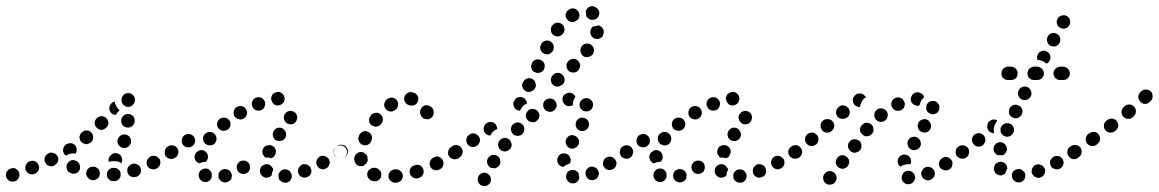

<svg xmlns="http://www.w3.org/2000/svg" viewBox="-42 -586 3880 643"><path d="M21 9Q25 1 22 -8Q21 -12 18 -15Q15 -19 11 -21Q7 -23 2 -23Q-2 -23 -6 -22L-7 -21Q-16 -18 -20 -10Q-24 -1 -21 7Q-18 16 -10 20Q-1 24 7 21H9Q17 18 21 9ZM357 13Q363 6 362 -3Q362 -8 360 -12Q358 -16 354 -19Q351 -22 347 -23Q342 -24 338 -24H337Q327 -23 321 -16Q315 -9 316 0Q316 5 318 9Q320 13 324 16Q327 19 332 20Q336 21 340 21H341Q351 20 357 13ZM283 13Q291 8 292 -1Q293 -6 292 -10Q291 -14 289 -18Q286 -22 282 -24Q279 -27 274 -27L273 -28Q269 -28 264 -27Q260 -27 256 -24Q253 -21 250 -18Q248 -14 247 -9Q245 0 251 7Q256 15 265 17H266Q275 19 283 13ZM422 2Q426 -1 428 -5Q430 -9 430 -13Q431 -18 429 -22Q427 -31 418 -35Q410 -40 401 -37H400Q396 -35 392 -32Q389 -30 387 -26Q385 -22 384 -17Q384 -13 385 -8Q388 1 396 5Q405 9 413 6H415Q419 5 422 2ZM82 -9Q85 -12 87 -16Q89 -20 89 -25Q89 -29 87 -33Q84 -42 75 -46Q67 -49 58 -46H57Q48 -42 45 -34Q41 -25 44 -16Q48 -8 56 -4Q65 0 74 -4H75Q79 -6 82 -9ZM202 -4Q207 -4 211 -5Q215 -7 219 -9Q222 -12 224 -16Q228 -25 225 -33Q223 -42 214 -47H213Q209 -49 205 -50Q200 -50 196 -49Q192 -47 188 -44Q185 -41 183 -37Q179 -29 182 -20Q184 -11 193 -7H194Q198 -5 202 -4ZM489 -27Q492 -30 494 -34Q495 -39 495 -43Q495 -48 493 -52Q488 -60 480 -63Q471 -66 462 -62L461 -61Q457 -59 455 -56Q452 -53 450 -48Q449 -44 449 -40Q449 -35 451 -31Q455 -23 464 -20Q473 -17 481 -21H482Q486 -23 489 -27ZM152 -45Q155 -53 151 -62Q149 -66 146 -69Q143 -72 138 -73Q134 -75 130 -75Q125 -75 121 -73L120 -72Q116 -71 113 -67Q110 -64 108 -60Q107 -56 107 -51Q107 -47 109 -43Q111 -39 114 -35Q117 -32 122 -31Q126 -29 130 -29Q135 -30 139 -31L140 -32Q148 -36 152 -45ZM322 -55Q323 -59 326 -63L327 -64Q332 -71 341 -73Q350 -74 358 -69Q362 -66 364 -63Q366 -59 367 -54Q368 -50 367 -47Q366 -43 364 -39Q359 -43 353 -45Q345 -47 336 -46H335Q328 -46 322 -44Q322 -44 322 -45Q322 -46 322 -46Q321 -51 322 -55ZM555 -73Q556 -82 551 -90Q549 -93 545 -96Q541 -98 537 -99Q532 -100 528 -99Q524 -98 520 -95H519Q511 -89 510 -80Q508 -71 513 -63Q516 -60 519 -57Q523 -55 528 -54Q532 -53 536 -54Q541 -55 544 -58H545Q553 -64 555 -73ZM169 -80Q169 -85 170 -89Q171 -93 174 -97Q176 -101 180 -103H181Q189 -108 198 -106Q207 -104 212 -96Q214 -92 215 -87Q215 -83 214 -79Q214 -77 213 -75Q212 -73 211 -71Q209 -72 207 -72Q198 -73 189 -70Q184 -68 179 -65Q177 -66 175 -68Q173 -70 172 -72Q170 -76 169 -80ZM354 -102Q359 -94 368 -91Q372 -90 376 -90Q381 -91 385 -93Q389 -95 391 -98Q394 -102 396 -106V-107Q399 -116 394 -124Q390 -132 381 -135Q376 -136 372 -136Q368 -135 364 -133Q360 -131 357 -128Q354 -124 353 -120L352 -119Q350 -110 354 -102ZM270 -125Q271 -135 264 -142Q258 -149 249 -149Q240 -150 233 -143H232Q228 -140 227 -136Q225 -132 224 -127Q224 -123 226 -118Q227 -114 230 -111Q233 -108 237 -106Q241 -104 246 -103Q250 -103 254 -105Q258 -106 262 -109L263 -110Q270 -116 270 -125ZM321 -174Q321 -184 314 -190Q311 -194 307 -195Q303 -197 299 -197Q294 -197 290 -195Q286 -194 283 -191L282 -190Q275 -183 275 -174Q275 -165 282 -158Q285 -155 289 -153Q293 -151 297 -151Q302 -151 306 -153Q310 -155 313 -158L314 -159Q321 -165 321 -174ZM365 -174Q366 -170 369 -166Q372 -163 376 -161Q380 -159 385 -159Q394 -158 401 -164Q408 -170 409 -179V-180Q409 -185 408 -189Q407 -193 404 -197Q401 -200 397 -202Q393 -204 389 -204Q379 -205 372 -199Q365 -193 364 -184V-183Q364 -178 365 -174ZM324 -223Q324 -232 331 -239V-240Q334 -242 336 -244Q339 -245 342 -246Q343 -238 347 -231Q351 -223 358 -217Q358 -217 358 -217Q358 -217 358 -216Q351 -210 346 -202Q346 -201 346 -201Q342 -201 338 -203Q334 -204 331 -207Q324 -214 324 -223ZM367 -241Q369 -237 372 -234Q376 -231 380 -229Q384 -228 389 -228Q398 -229 404 -236Q410 -243 410 -252V-253Q409 -263 402 -269Q395 -275 386 -274Q376 -274 370 -266Q364 -259 365 -250V-249Q365 -245 367 -241Z M931 17Q925 25 916 26Q911 26 907 25Q903 24 899 21Q896 19 893 15Q891 11 891 6Q889 -3 895 -10Q901 -18 910 -19Q915 -19 919 -18Q923 -17 927 -14Q929 -12 931 -9Q933 -7 934 -4Q935 -2 935 -1Q935 0 935 0Q935 0 935 1Q936 10 931 17ZM718 24Q722 23 726 20Q729 18 732 14Q734 10 734 5Q735 1 734 -3Q734 -4 734 -4Q733 -4 733 -5Q732 -7 731 -9Q727 -16 720 -18Q713 -21 706 -19Q697 -17 692 -9Q688 -1 690 8Q691 13 694 16Q697 20 701 22Q705 24 709 25Q714 25 718 24ZM652 23Q643 25 635 21Q627 16 624 7Q622 -2 626 -10Q631 -18 640 -21Q649 -23 657 -19Q661 -16 663 -13Q666 -9 667 -5Q667 -5 667 -5Q668 -5 668 -5Q667 -4 667 -3Q667 3 667 8Q667 9 666 10Q666 11 665 12Q661 20 652 23ZM847 9Q838 7 832 -1Q830 -4 829 -9Q828 -13 829 -18Q829 -22 832 -26Q834 -30 838 -32Q846 -37 855 -36Q864 -34 869 -26Q871 -24 872 -22Q873 -20 873 -17Q871 -13 869 -8Q868 -3 868 1Q867 2 866 3Q865 4 864 5Q856 10 847 9ZM994 3Q997 0 999 -4Q1001 -9 1001 -13Q1001 -17 999 -22Q996 -30 988 -34Q979 -38 970 -35Q966 -33 963 -30Q960 -27 958 -23Q956 -19 956 -14Q956 -10 957 -6Q960 3 969 7Q977 11 986 7Q990 6 994 3ZM785 -7Q789 -9 792 -13Q794 -17 795 -21Q796 -25 795 -30Q795 -34 792 -38Q792 -38 792 -39Q791 -39 791 -40Q791 -40 791 -40Q785 -47 777 -48Q768 -49 761 -45Q757 -42 755 -39Q752 -35 751 -31Q750 -26 751 -22Q752 -17 754 -14Q759 -6 768 -4Q777 -2 785 -7ZM1057 -27Q1060 -31 1061 -35Q1063 -39 1062 -44Q1062 -48 1060 -52Q1055 -60 1046 -63Q1038 -66 1029 -62Q1025 -59 1022 -56Q1020 -53 1018 -48Q1017 -44 1017 -40Q1018 -35 1020 -31Q1024 -23 1033 -20Q1042 -17 1050 -22Q1054 -24 1057 -27ZM610 -56Q609 -61 610 -65Q612 -74 620 -79Q628 -85 637 -83Q646 -81 651 -73Q656 -65 654 -56Q653 -52 651 -49Q650 -46 647 -44Q640 -44 633 -42Q629 -41 625 -39Q621 -40 618 -43Q615 -45 613 -48Q611 -52 610 -56ZM1111 -58Q1114 -61 1117 -65Q1119 -68 1120 -73Q1121 -77 1120 -82Q1119 -86 1116 -90Q1111 -97 1101 -99Q1092 -100 1085 -95Q1077 -90 1075 -81Q1074 -71 1079 -64Q1082 -60 1086 -58Q1089 -55 1094 -55Q1098 -54 1103 -55Q1107 -56 1111 -58ZM552 -65Q554 -69 555 -73Q556 -78 555 -82Q554 -86 552 -90Q546 -98 537 -99Q528 -101 520 -95Q512 -90 511 -81Q509 -72 515 -64Q517 -60 521 -58Q525 -56 529 -55Q533 -54 538 -55Q542 -56 546 -59Q550 -61 552 -65ZM837 -79Q837 -84 839 -87V-88Q841 -92 844 -95Q848 -97 852 -99Q856 -100 861 -100Q865 -100 869 -98Q878 -94 881 -85Q884 -76 879 -68V-67Q877 -63 874 -60Q870 -57 866 -56Q862 -57 859 -58Q853 -59 847 -58Q844 -60 842 -64Q839 -67 838 -70Q836 -75 837 -79ZM611 -110Q613 -119 608 -127Q606 -131 602 -133Q598 -136 594 -137Q590 -138 585 -137Q581 -136 577 -134Q569 -129 567 -119Q565 -110 570 -102Q575 -95 584 -93Q594 -91 601 -96Q609 -101 611 -110ZM638 -118Q637 -127 642 -135Q648 -142 657 -144Q666 -145 674 -140Q681 -134 683 -125Q684 -116 679 -108Q675 -102 668 -100Q661 -98 654 -100Q651 -101 648 -103Q648 -103 648 -103Q647 -103 647 -103Q640 -109 638 -118ZM872 -131Q874 -122 881 -117Q885 -115 889 -114Q894 -113 898 -114Q903 -115 906 -117Q910 -119 912 -123H913Q915 -127 916 -132Q917 -136 916 -140Q915 -145 912 -148Q910 -152 906 -155Q898 -160 889 -158Q880 -156 875 -148Q870 -140 872 -131ZM685 -172Q686 -181 693 -187Q700 -193 709 -192Q719 -192 725 -184Q731 -177 730 -168Q729 -159 722 -153Q715 -148 707 -148Q699 -148 693 -153Q692 -154 690 -155Q690 -155 690 -155Q690 -155 690 -156Q684 -163 685 -172ZM909 -188Q911 -179 919 -173Q922 -171 927 -170Q931 -169 936 -170Q940 -171 944 -173Q947 -176 950 -180Q952 -184 953 -188Q954 -192 953 -197Q952 -201 950 -205Q947 -209 943 -211Q936 -216 926 -214Q917 -212 912 -204Q907 -197 909 -188ZM741 -214Q739 -205 743 -197Q748 -189 757 -187Q766 -184 774 -189Q778 -191 781 -195Q783 -198 785 -203Q786 -207 785 -212Q785 -216 782 -220Q778 -228 769 -230Q760 -233 752 -228H751Q743 -223 741 -214ZM803 -247Q799 -238 803 -230Q806 -221 815 -217Q823 -214 832 -217Q841 -220 844 -229Q848 -237 845 -246Q841 -255 833 -259Q824 -262 815 -259Q807 -256 803 -247ZM867 -262Q868 -266 871 -270Q874 -273 878 -275Q882 -277 886 -278H887Q896 -279 903 -273Q910 -267 911 -258Q912 -253 910 -249Q909 -245 906 -241Q903 -238 900 -236Q896 -234 891 -233Q883 -232 877 -236Q870 -241 868 -248Q867 -250 867 -251Q867 -252 866 -252Q866 -253 866 -253Q866 -258 867 -262Z M1295 23Q1299 21 1302 18Q1304 14 1306 10Q1307 6 1307 1Q1306 -8 1298 -14Q1291 -20 1282 -19H1280Q1275 -18 1271 -16Q1267 -14 1264 -11Q1262 -7 1260 -3Q1259 1 1259 6Q1260 15 1268 21Q1275 27 1284 26H1286Q1291 25 1295 23ZM1223 19Q1231 15 1234 6Q1235 2 1235 -3Q1235 -7 1233 -11Q1231 -15 1227 -18Q1224 -21 1220 -23Q1219 -23 1218 -23Q1214 -25 1209 -24Q1205 -24 1201 -22Q1197 -20 1194 -17Q1191 -14 1189 -9Q1186 -1 1190 8Q1194 16 1203 19Q1204 20 1206 20Q1214 23 1223 19ZM1369 6Q1372 3 1374 -1Q1377 -5 1377 -10Q1377 -14 1376 -18Q1373 -27 1365 -32Q1357 -36 1348 -33L1346 -32Q1337 -30 1332 -21Q1328 -13 1331 -4Q1334 5 1342 9Q1350 13 1359 11L1361 10Q1366 8 1369 6ZM1442 -32Q1445 -41 1441 -49Q1439 -53 1436 -56Q1432 -59 1428 -61Q1424 -62 1419 -62Q1415 -61 1411 -59L1409 -58Q1401 -54 1398 -45Q1395 -36 1399 -28Q1401 -24 1404 -21Q1408 -18 1412 -17Q1416 -15 1421 -16Q1425 -16 1429 -18L1431 -19Q1440 -23 1442 -32ZM1153 -34Q1146 -40 1145 -49Q1145 -51 1144 -52Q1144 -61 1150 -69Q1156 -76 1165 -77Q1169 -77 1174 -76Q1178 -74 1181 -71Q1185 -69 1187 -65Q1189 -61 1189 -56Q1189 -55 1189 -55Q1190 -51 1189 -47Q1188 -43 1186 -40Q1181 -36 1177 -32Q1177 -31 1176 -31Q1175 -31 1173 -30Q1172 -30 1170 -30Q1161 -28 1153 -34ZM1505 -72Q1507 -81 1501 -89Q1499 -93 1495 -95Q1491 -98 1487 -98Q1482 -99 1478 -98Q1474 -97 1470 -95L1468 -93Q1460 -88 1459 -79Q1457 -70 1462 -62Q1465 -58 1469 -56Q1473 -54 1477 -53Q1481 -52 1486 -53Q1490 -54 1494 -56L1496 -58Q1503 -63 1505 -72ZM1094 -55Q1085 -56 1080 -64Q1077 -68 1076 -72Q1075 -76 1076 -81Q1077 -85 1079 -89Q1081 -93 1085 -95L1088 -98Q1096 -103 1105 -101Q1114 -100 1119 -92Q1122 -88 1123 -84Q1124 -80 1123 -75Q1122 -71 1120 -67Q1118 -63 1114 -61L1111 -59Q1103 -53 1094 -55ZM1160 -113Q1163 -105 1172 -101Q1181 -98 1189 -101Q1198 -105 1201 -113L1202 -116Q1206 -124 1202 -133Q1199 -141 1190 -145Q1186 -147 1181 -147Q1177 -147 1173 -145Q1169 -143 1166 -140Q1162 -137 1161 -133L1160 -131Q1156 -122 1160 -113ZM1194 -181Q1195 -172 1203 -166Q1206 -164 1211 -163Q1215 -161 1219 -162Q1224 -163 1228 -165Q1232 -167 1234 -171L1236 -173Q1241 -180 1240 -189Q1239 -198 1231 -204Q1224 -210 1215 -208Q1206 -207 1200 -200L1199 -198Q1193 -191 1194 -181ZM1397 -231Q1389 -235 1380 -233Q1378 -232 1377 -231Q1375 -230 1373 -229Q1373 -229 1373 -229Q1371 -225 1368 -222Q1365 -218 1365 -213Q1364 -209 1366 -204Q1366 -203 1366 -203Q1368 -198 1370 -195Q1373 -191 1377 -189Q1381 -187 1386 -187Q1390 -186 1394 -187Q1403 -190 1408 -198Q1412 -206 1410 -215Q1409 -217 1409 -218Q1406 -227 1397 -231ZM1245 -239Q1243 -230 1249 -222Q1254 -215 1263 -213Q1273 -211 1280 -217L1282 -218Q1290 -224 1291 -233Q1293 -242 1287 -250Q1282 -257 1273 -259Q1264 -260 1256 -255L1254 -254Q1247 -248 1245 -239ZM1322 -274Q1314 -269 1312 -260Q1310 -251 1315 -243Q1321 -235 1330 -233Q1330 -233 1331 -233Q1340 -231 1348 -235Q1356 -240 1358 -249Q1361 -258 1356 -266Q1351 -274 1342 -276Q1340 -277 1339 -277Q1330 -279 1322 -274Z M1601 8Q1598 -1 1590 -5Q1586 -7 1582 -8Q1577 -8 1573 -6Q1569 -5 1565 -2Q1562 1 1560 5Q1556 13 1559 22Q1562 31 1570 35Q1578 39 1587 36Q1596 33 1600 25Q1604 17 1601 8ZM1886 26Q1877 30 1868 27Q1860 23 1856 15Q1852 7 1855 -2Q1856 -6 1859 -10Q1862 -13 1866 -15Q1871 -17 1875 -17Q1879 -17 1884 -16Q1888 -14 1891 -11Q1894 -9 1896 -5Q1896 -4 1896 -2Q1897 4 1898 9Q1898 10 1898 11Q1898 12 1897 13Q1894 22 1886 26ZM1958 10Q1961 7 1962 2Q1964 -2 1964 -6Q1963 -11 1961 -15Q1957 -23 1949 -26Q1940 -30 1931 -26Q1927 -24 1924 -20Q1921 -17 1920 -13Q1918 -9 1919 -4Q1919 0 1921 4Q1925 13 1933 16Q1942 19 1951 15Q1955 13 1958 10ZM2022 -34Q2024 -43 2019 -51Q2016 -55 2013 -57Q2009 -60 2004 -61Q2000 -62 1996 -61Q1991 -60 1988 -58H1987Q1984 -55 1981 -52Q1979 -48 1978 -44Q1977 -39 1977 -35Q1978 -30 1981 -27Q1983 -23 1987 -20Q1990 -18 1995 -17Q1999 -16 2004 -17Q2008 -18 2012 -20Q2020 -25 2022 -34ZM1634 -42Q1634 -46 1633 -51Q1632 -55 1630 -58Q1627 -62 1623 -64Q1615 -69 1606 -67Q1597 -64 1592 -56Q1587 -48 1590 -39Q1592 -30 1600 -25Q1604 -23 1608 -23Q1613 -22 1617 -23Q1621 -24 1625 -27Q1629 -30 1631 -33Q1633 -37 1634 -42ZM1835 -30Q1831 -33 1828 -36Q1826 -40 1825 -44Q1824 -49 1824 -53Q1825 -57 1827 -61Q1829 -65 1833 -68Q1837 -71 1841 -72Q1845 -73 1850 -72Q1859 -71 1865 -63Q1870 -56 1869 -46Q1868 -44 1868 -42Q1867 -40 1866 -38Q1861 -37 1857 -35Q1850 -32 1845 -27Q1845 -27 1844 -27Q1844 -27 1843 -27Q1839 -28 1835 -30ZM2075 -65Q2077 -69 2078 -73Q2079 -77 2078 -82Q2077 -86 2074 -90Q2069 -97 2060 -99Q2051 -101 2043 -95Q2039 -93 2037 -89Q2034 -85 2034 -81Q2033 -76 2034 -72Q2035 -68 2037 -64Q2043 -56 2052 -55Q2061 -53 2069 -58Q2072 -61 2075 -65ZM1507 -74Q1509 -83 1503 -91Q1501 -94 1497 -97Q1493 -99 1489 -100Q1484 -101 1480 -100Q1476 -99 1472 -96L1471 -95Q1467 -93 1465 -89Q1463 -85 1462 -81Q1461 -77 1462 -72Q1463 -68 1466 -64Q1471 -56 1480 -55Q1489 -53 1497 -59H1498Q1505 -65 1507 -74ZM1671 -96Q1672 -100 1671 -105Q1670 -109 1668 -113Q1666 -117 1662 -120Q1654 -125 1645 -124Q1636 -122 1631 -115H1630Q1628 -111 1627 -107Q1626 -102 1626 -98Q1627 -94 1629 -90Q1632 -86 1635 -83Q1643 -78 1652 -79Q1661 -81 1667 -88Q1669 -92 1671 -96ZM1855 -123H1856Q1858 -126 1861 -129Q1865 -132 1869 -133Q1874 -134 1878 -133Q1883 -132 1886 -130Q1894 -125 1897 -116Q1899 -107 1894 -99Q1891 -95 1888 -93Q1884 -90 1880 -89Q1877 -88 1874 -88Q1871 -88 1868 -89Q1865 -91 1862 -92Q1855 -97 1853 -106Q1851 -115 1855 -123ZM1561 -104Q1564 -108 1565 -112Q1566 -117 1565 -121Q1564 -125 1561 -129Q1559 -133 1555 -135Q1551 -138 1547 -139Q1543 -140 1538 -139Q1534 -138 1530 -135H1529Q1526 -132 1523 -129Q1521 -125 1520 -121Q1519 -116 1520 -112Q1521 -107 1523 -104Q1526 -100 1529 -97Q1533 -95 1537 -94Q1542 -93 1546 -94Q1550 -95 1554 -97L1555 -98Q1559 -100 1561 -104ZM1714 -154Q1714 -163 1708 -169Q1701 -176 1692 -176Q1682 -176 1676 -169Q1676 -169 1676 -169Q1676 -169 1675 -169Q1669 -162 1669 -153Q1670 -143 1676 -137Q1683 -131 1692 -131Q1702 -131 1708 -138Q1714 -145 1714 -154ZM1578 -159Q1580 -168 1587 -173L1588 -174Q1592 -177 1596 -177Q1601 -178 1605 -177Q1610 -177 1613 -174Q1617 -172 1619 -168Q1621 -165 1622 -161Q1623 -158 1623 -154Q1616 -151 1610 -146Q1604 -140 1600 -132Q1594 -132 1589 -135Q1584 -138 1581 -142Q1576 -150 1578 -159ZM1887 -162Q1890 -153 1899 -149Q1903 -147 1907 -147Q1912 -147 1916 -149Q1920 -150 1923 -153Q1927 -156 1928 -160H1929Q1932 -169 1929 -178Q1926 -186 1917 -190Q1913 -192 1909 -192Q1904 -192 1900 -191Q1896 -189 1893 -186Q1889 -183 1888 -179Q1884 -170 1887 -162ZM1764 -194Q1766 -202 1762 -209Q1761 -211 1760 -212Q1760 -212 1760 -212Q1760 -212 1760 -212Q1754 -220 1745 -221Q1736 -223 1728 -217Q1721 -211 1719 -202Q1718 -193 1724 -185Q1729 -178 1739 -177Q1748 -175 1755 -181Q1762 -186 1764 -194ZM1816 -219Q1813 -215 1809 -213Q1800 -210 1792 -213Q1783 -216 1779 -225Q1777 -229 1777 -233Q1777 -238 1778 -242Q1780 -246 1783 -249Q1786 -253 1790 -254Q1799 -258 1807 -255Q1816 -252 1820 -243Q1820 -243 1820 -243Q1820 -243 1820 -242Q1821 -240 1822 -238Q1822 -235 1822 -232Q1822 -229 1821 -226Q1819 -222 1816 -219ZM1902 -223Q1900 -227 1899 -231Q1898 -241 1903 -248Q1909 -256 1918 -257Q1927 -259 1935 -253Q1942 -248 1944 -239Q1945 -230 1940 -222Q1934 -214 1925 -213Q1924 -213 1923 -213Q1923 -213 1922 -213Q1917 -214 1913 -214Q1911 -215 1910 -215Q1909 -216 1909 -217Q1905 -219 1902 -223ZM1679 -230Q1675 -239 1679 -247L1680 -248Q1684 -257 1693 -260Q1702 -263 1710 -259Q1716 -256 1719 -251Q1722 -246 1723 -240Q1719 -238 1715 -235H1714Q1708 -230 1703 -222Q1701 -219 1700 -215Q1697 -215 1695 -216Q1692 -216 1690 -217Q1682 -221 1679 -230ZM1867 -231Q1867 -231 1867 -231Q1863 -230 1858 -231Q1854 -232 1851 -235Q1847 -238 1845 -242Q1842 -245 1842 -250Q1841 -254 1842 -259Q1844 -263 1846 -267Q1849 -270 1853 -272Q1857 -275 1861 -275Q1866 -276 1870 -275Q1875 -273 1878 -271Q1880 -269 1882 -267Q1884 -264 1885 -262Q1885 -261 1885 -261Q1879 -254 1877 -244Q1876 -239 1877 -234Q1874 -233 1872 -232Q1870 -231 1867 -231Q1867 -231 1867 -231ZM1708 -293Q1712 -284 1720 -280Q1728 -276 1737 -280Q1746 -283 1750 -291L1751 -292Q1754 -301 1751 -309Q1748 -318 1740 -322Q1731 -326 1723 -323Q1714 -320 1710 -311L1709 -310Q1705 -302 1708 -293ZM1849 -318Q1849 -327 1843 -334Q1837 -341 1828 -342Q1819 -343 1812 -337L1811 -336Q1804 -330 1803 -321Q1802 -311 1808 -304Q1814 -297 1823 -296Q1833 -296 1840 -302H1841Q1848 -308 1849 -318ZM1738 -356Q1741 -347 1750 -344Q1758 -340 1767 -343Q1776 -346 1780 -354V-355Q1784 -364 1781 -373Q1778 -381 1769 -385Q1765 -387 1761 -387Q1756 -388 1752 -386Q1748 -385 1745 -382Q1741 -379 1739 -374V-373Q1735 -365 1738 -356ZM1901 -366Q1901 -375 1894 -382Q1888 -389 1878 -389Q1869 -389 1862 -382Q1855 -375 1855 -366Q1855 -356 1861 -350Q1864 -346 1868 -345Q1872 -343 1877 -343Q1881 -343 1886 -344Q1890 -346 1893 -349L1894 -350Q1900 -357 1901 -366ZM1947 -421Q1946 -430 1938 -436Q1931 -441 1922 -440Q1913 -439 1907 -432L1906 -431Q1901 -423 1902 -414Q1903 -405 1910 -399Q1918 -393 1927 -395Q1936 -396 1942 -403L1943 -404Q1948 -412 1947 -421ZM1768 -420Q1771 -411 1779 -407Q1788 -402 1796 -405Q1805 -408 1810 -416V-417Q1814 -426 1812 -435Q1809 -443 1800 -448Q1792 -452 1783 -449Q1774 -446 1770 -438V-437Q1765 -429 1768 -420ZM1977 -490Q1972 -498 1963 -501Q1963 -501 1962 -501Q1962 -501 1961 -501Q1956 -499 1950 -498Q1947 -497 1944 -497Q1941 -495 1939 -492Q1937 -488 1936 -485V-484Q1933 -475 1938 -467Q1943 -458 1952 -456Q1961 -454 1969 -458Q1977 -463 1979 -472V-473Q1982 -482 1977 -490ZM1803 -483Q1804 -474 1812 -468Q1820 -463 1829 -464Q1838 -466 1843 -473L1844 -474Q1850 -482 1848 -491Q1847 -500 1839 -506Q1831 -511 1822 -510Q1813 -508 1808 -501L1807 -500Q1801 -492 1803 -483ZM1853 -541Q1851 -532 1855 -524Q1858 -520 1861 -517Q1865 -514 1869 -513Q1873 -512 1878 -512Q1882 -513 1886 -515L1887 -516Q1895 -520 1898 -529Q1900 -538 1896 -546Q1893 -550 1890 -553Q1886 -556 1882 -557Q1878 -558 1873 -558Q1869 -557 1865 -555L1864 -554Q1856 -550 1853 -541ZM1937 -565Q1946 -567 1954 -561Q1955 -561 1955 -560Q1963 -555 1965 -546Q1966 -537 1961 -529Q1956 -521 1946 -520Q1937 -518 1930 -523Q1930 -524 1929 -524Q1927 -525 1924 -528Q1922 -530 1921 -533Q1921 -537 1921 -541Q1920 -544 1919 -547Q1920 -549 1921 -551Q1921 -553 1923 -555Q1928 -563 1937 -565Z M2454 17Q2448 25 2439 26Q2434 26 2430 25Q2426 24 2422 21Q2419 19 2416 15Q2414 11 2414 6Q2412 -3 2418 -10Q2424 -18 2433 -19Q2438 -19 2442 -18Q2446 -17 2450 -14Q2452 -12 2454 -9Q2456 -7 2457 -4Q2458 -2 2458 -1Q2458 0 2458 0Q2458 0 2458 1Q2459 10 2454 17ZM2241 24Q2245 23 2249 20Q2252 18 2255 14Q2257 10 2257 5Q2258 1 2257 -3Q2257 -4 2257 -4Q2256 -4 2256 -5Q2255 -7 2254 -9Q2250 -16 2243 -18Q2236 -21 2229 -19Q2220 -17 2215 -9Q2211 -1 2213 8Q2214 13 2217 16Q2220 20 2224 22Q2228 24 2232 25Q2237 25 2241 24ZM2175 23Q2166 25 2158 21Q2150 16 2147 7Q2145 -2 2149 -10Q2154 -18 2163 -21Q2172 -23 2180 -19Q2184 -16 2186 -13Q2189 -9 2190 -5Q2190 -5 2190 -5Q2191 -5 2191 -5Q2190 -4 2190 -3Q2190 3 2190 8Q2190 9 2189 10Q2189 11 2188 12Q2184 20 2175 23ZM2370 9Q2361 7 2355 -1Q2353 -4 2352 -9Q2351 -13 2352 -18Q2352 -22 2355 -26Q2357 -30 2361 -32Q2369 -37 2378 -36Q2387 -34 2392 -26Q2394 -24 2395 -22Q2396 -20 2396 -17Q2394 -13 2392 -8Q2391 -3 2391 1Q2390 2 2389 3Q2388 4 2387 5Q2379 10 2370 9ZM2517 3Q2520 0 2522 -4Q2524 -9 2524 -13Q2524 -17 2522 -22Q2519 -30 2511 -34Q2502 -38 2493 -35Q2489 -33 2486 -30Q2483 -27 2481 -23Q2479 -19 2479 -14Q2479 -10 2480 -6Q2483 3 2492 7Q2500 11 2509 7Q2513 6 2517 3ZM2308 -7Q2312 -9 2315 -13Q2317 -17 2318 -21Q2319 -25 2318 -30Q2318 -34 2315 -38Q2315 -38 2315 -39Q2314 -39 2314 -40Q2314 -40 2314 -40Q2308 -47 2300 -48Q2291 -49 2284 -45Q2280 -42 2278 -39Q2275 -35 2274 -31Q2273 -26 2274 -22Q2275 -17 2277 -14Q2282 -6 2291 -4Q2300 -2 2308 -7ZM2580 -27Q2583 -31 2584 -35Q2586 -39 2585 -44Q2585 -48 2583 -52Q2578 -60 2569 -63Q2561 -66 2552 -62Q2548 -59 2545 -56Q2543 -53 2541 -48Q2540 -44 2540 -40Q2541 -35 2543 -31Q2547 -23 2556 -20Q2565 -17 2573 -22Q2577 -24 2580 -27ZM2133 -56Q2132 -61 2133 -65Q2135 -74 2143 -79Q2151 -85 2160 -83Q2169 -81 2174 -73Q2179 -65 2177 -56Q2176 -52 2174 -49Q2173 -46 2170 -44Q2163 -44 2156 -42Q2152 -41 2148 -39Q2144 -40 2141 -43Q2138 -45 2136 -48Q2134 -52 2133 -56ZM2634 -58Q2637 -61 2640 -65Q2642 -68 2643 -73Q2644 -77 2643 -82Q2642 -86 2639 -90Q2634 -97 2624 -99Q2615 -100 2608 -95Q2600 -90 2598 -81Q2597 -71 2602 -64Q2605 -60 2609 -58Q2612 -55 2617 -55Q2621 -54 2626 -55Q2630 -56 2634 -58ZM2075 -65Q2077 -69 2078 -73Q2079 -78 2078 -82Q2077 -86 2075 -90Q2069 -98 2060 -99Q2051 -101 2043 -95Q2035 -90 2034 -81Q2032 -72 2038 -64Q2040 -60 2044 -58Q2048 -56 2052 -55Q2056 -54 2061 -55Q2065 -56 2069 -59Q2073 -61 2075 -65ZM2360 -79Q2360 -84 2362 -87V-88Q2364 -92 2367 -95Q2371 -97 2375 -99Q2379 -100 2384 -100Q2388 -100 2392 -98Q2401 -94 2404 -85Q2407 -76 2402 -68V-67Q2400 -63 2397 -60Q2393 -57 2389 -56Q2385 -57 2382 -58Q2376 -59 2370 -58Q2367 -60 2365 -64Q2362 -67 2361 -70Q2359 -75 2360 -79ZM2134 -110Q2136 -119 2131 -127Q2129 -131 2125 -133Q2121 -136 2117 -137Q2113 -138 2108 -137Q2104 -136 2100 -134Q2092 -129 2090 -119Q2088 -110 2093 -102Q2098 -95 2107 -93Q2117 -91 2124 -96Q2132 -101 2134 -110ZM2161 -118Q2160 -127 2165 -135Q2171 -142 2180 -144Q2189 -145 2197 -140Q2204 -134 2206 -125Q2207 -116 2202 -108Q2198 -102 2191 -100Q2184 -98 2177 -100Q2174 -101 2171 -103Q2171 -103 2171 -103Q2170 -103 2170 -103Q2163 -109 2161 -118ZM2395 -131Q2397 -122 2404 -117Q2408 -115 2412 -114Q2417 -113 2421 -114Q2426 -115 2429 -117Q2433 -119 2435 -123H2436Q2438 -127 2439 -132Q2440 -136 2439 -140Q2438 -145 2435 -148Q2433 -152 2429 -155Q2421 -160 2412 -158Q2403 -156 2398 -148Q2393 -140 2395 -131ZM2208 -172Q2209 -181 2216 -187Q2223 -193 2232 -192Q2242 -192 2248 -184Q2254 -177 2253 -168Q2252 -159 2245 -153Q2238 -148 2230 -148Q2222 -148 2216 -153Q2215 -154 2213 -155Q2213 -155 2213 -155Q2213 -155 2213 -156Q2207 -163 2208 -172ZM2432 -188Q2434 -179 2442 -173Q2445 -171 2450 -170Q2454 -169 2459 -170Q2463 -171 2467 -173Q2470 -176 2473 -180Q2475 -184 2476 -188Q2477 -192 2476 -197Q2475 -201 2473 -205Q2470 -209 2466 -211Q2459 -216 2449 -214Q2440 -212 2435 -204Q2430 -197 2432 -188ZM2264 -214Q2262 -205 2266 -197Q2271 -189 2280 -187Q2289 -184 2297 -189Q2301 -191 2304 -195Q2306 -198 2308 -203Q2309 -207 2308 -212Q2308 -216 2305 -220Q2301 -228 2292 -230Q2283 -233 2275 -228H2274Q2266 -223 2264 -214ZM2326 -247Q2322 -238 2326 -230Q2329 -221 2338 -217Q2346 -214 2355 -217Q2364 -220 2367 -229Q2371 -237 2368 -246Q2364 -255 2356 -259Q2347 -262 2338 -259Q2330 -256 2326 -247ZM2390 -262Q2391 -266 2394 -270Q2397 -273 2401 -275Q2405 -277 2409 -278H2410Q2419 -279 2426 -273Q2433 -267 2434 -258Q2435 -253 2433 -249Q2432 -245 2429 -241Q2426 -238 2423 -236Q2419 -234 2414 -233Q2406 -232 2400 -236Q2393 -241 2391 -248Q2390 -250 2390 -251Q2390 -252 2389 -252Q2389 -253 2389 -253Q2389 -258 2390 -262Z M2759 16Q2760 12 2760 7Q2759 3 2757 -1Q2755 -5 2751 -8Q2744 -14 2735 -13Q2725 -12 2720 -4H2719Q2717 -1 2715 4Q2714 8 2715 12Q2715 17 2717 21Q2719 25 2723 28Q2726 30 2731 32Q2735 33 2739 32Q2744 32 2748 30Q2752 28 2755 24Q2757 20 2759 16ZM3019 20Q3017 24 3013 27Q3010 29 3005 30Q3001 31 2997 31H2996Q2987 29 2982 22Q2976 14 2978 5Q2978 1 2981 -3Q2983 -7 2987 -10Q2990 -12 2994 -13Q2999 -15 3003 -14H3004Q3009 -13 3014 -9Q3019 -5 3021 0Q3022 4 3023 8Q3023 9 3023 10Q3022 11 3022 12Q3022 16 3019 20ZM3082 11Q3085 8 3087 4Q3089 -1 3089 -5Q3088 -10 3087 -14Q3083 -22 3074 -26Q3066 -29 3057 -26V-25Q3053 -24 3050 -21Q3047 -17 3045 -13Q3043 -9 3043 -5Q3043 0 3045 4Q3049 13 3057 16Q3066 20 3075 16Q3079 14 3082 11ZM3144 -25Q3147 -29 3147 -33Q3148 -38 3148 -42Q3147 -46 3144 -50Q3142 -54 3138 -56Q3134 -59 3130 -60Q3126 -61 3121 -60Q3117 -59 3113 -57V-56Q3105 -51 3103 -42Q3101 -33 3106 -25Q3112 -18 3121 -16Q3130 -14 3138 -19Q3142 -21 3144 -25ZM2802 -46Q2801 -55 2793 -61Q2786 -67 2777 -66Q2767 -65 2762 -57Q2759 -54 2758 -49Q2756 -45 2757 -41Q2757 -36 2760 -32Q2762 -28 2765 -26Q2769 -23 2773 -22Q2778 -20 2782 -21Q2786 -21 2790 -24Q2794 -26 2797 -29V-30Q2803 -37 2802 -46ZM2966 -56H2967Q2971 -64 2979 -67Q2988 -70 2997 -66Q3005 -62 3008 -54Q3011 -45 3007 -36Q3007 -36 3007 -36Q3007 -36 3007 -36Q3007 -36 3007 -36Q2998 -37 2990 -35Q2981 -33 2973 -28Q2967 -33 2965 -40Q2963 -48 2966 -56ZM3200 -65Q3202 -69 3203 -73Q3204 -78 3203 -82Q3202 -86 3199 -90Q3194 -98 3185 -99Q3176 -101 3168 -95Q3164 -93 3162 -89Q3159 -85 3159 -81Q3158 -76 3159 -72Q3160 -67 3162 -64Q3168 -56 3177 -55Q3186 -53 3194 -58V-59Q3198 -61 3200 -65ZM2641 -65Q2643 -69 2644 -73Q2645 -78 2644 -82Q2643 -87 2640 -90Q2638 -94 2634 -96Q2630 -99 2626 -100Q2621 -100 2617 -99Q2613 -99 2609 -96L2608 -95Q2601 -90 2599 -81Q2597 -72 2603 -64Q2605 -60 2609 -58Q2613 -56 2617 -55Q2621 -54 2626 -55Q2630 -56 2634 -59H2635Q2638 -62 2641 -65ZM2843 -101Q2842 -110 2834 -116Q2830 -118 2826 -119Q2822 -120 2817 -120Q2813 -119 2809 -117Q2805 -114 2803 -111H2802Q2797 -103 2798 -94Q2800 -85 2807 -79Q2811 -77 2815 -75Q2820 -74 2824 -75Q2828 -76 2832 -78Q2836 -80 2839 -84Q2844 -92 2843 -101ZM2998 -100Q3000 -91 3008 -86Q3012 -84 3016 -83Q3021 -83 3025 -84Q3029 -85 3033 -88Q3037 -90 3039 -94Q3044 -102 3041 -111Q3039 -120 3031 -125Q3027 -127 3023 -128Q3018 -129 3014 -127Q3009 -126 3006 -124Q3002 -121 3000 -117Q2995 -109 2998 -100ZM2699 -117Q2700 -127 2694 -134Q2691 -137 2687 -139Q2683 -142 2679 -142Q2674 -142 2670 -141Q2666 -140 2662 -137V-136Q2654 -130 2654 -121Q2653 -112 2659 -105Q2665 -98 2674 -97Q2683 -96 2690 -102H2691Q2698 -108 2699 -117ZM2883 -146Q2884 -150 2883 -154Q2883 -159 2881 -163Q2879 -167 2875 -170Q2868 -175 2859 -175Q2850 -174 2844 -166H2843Q2838 -159 2838 -150Q2839 -141 2847 -135Q2850 -132 2854 -130Q2859 -129 2863 -130Q2868 -130 2871 -132Q2875 -134 2878 -138Q2881 -141 2883 -146ZM2752 -164Q2752 -173 2746 -180Q2740 -187 2730 -187Q2721 -188 2714 -182L2713 -181Q2710 -178 2708 -174Q2706 -170 2706 -166Q2706 -161 2707 -157Q2709 -153 2712 -149Q2718 -142 2727 -142Q2736 -141 2743 -147L2744 -148Q2751 -154 2752 -164ZM3031 -167Q3031 -163 3032 -158Q3033 -154 3036 -150Q3039 -147 3043 -145Q3051 -140 3060 -143Q3069 -145 3073 -153Q3076 -157 3076 -162Q3077 -166 3075 -171Q3074 -175 3071 -178Q3069 -182 3065 -184Q3057 -189 3048 -186Q3039 -184 3034 -176V-175Q3032 -171 3031 -167ZM2931 -199Q2932 -208 2926 -215Q2920 -222 2910 -223Q2901 -224 2894 -218Q2887 -212 2886 -203Q2885 -193 2891 -186Q2897 -179 2906 -178Q2916 -177 2923 -183Q2930 -189 2931 -199ZM2804 -209Q2804 -218 2798 -225Q2792 -232 2783 -233Q2774 -234 2767 -228L2766 -227Q2759 -221 2758 -212Q2757 -203 2763 -195Q2769 -188 2779 -188Q2788 -187 2795 -193H2796Q2803 -199 2804 -209ZM3060 -228Q3060 -237 3068 -243Q3075 -249 3084 -248Q3093 -248 3099 -240Q3105 -233 3104 -224Q3103 -214 3096 -208Q3089 -203 3080 -203Q3078 -204 3077 -204Q3075 -204 3073 -205Q3073 -205 3072 -206Q3065 -209 3062 -215Q3059 -221 3060 -228ZM2975 -217Q2971 -215 2966 -215Q2962 -214 2957 -216Q2953 -218 2950 -221Q2947 -224 2945 -228Q2941 -236 2944 -245Q2948 -254 2956 -258Q2960 -259 2965 -260Q2969 -260 2974 -258Q2978 -257 2981 -254Q2984 -250 2986 -246Q2986 -246 2987 -245Q2987 -245 2987 -244Q2987 -243 2988 -241Q2989 -234 2986 -227Q2982 -220 2975 -217ZM2814 -249Q2814 -254 2815 -258Q2817 -262 2820 -265Q2823 -269 2827 -271H2828Q2832 -273 2836 -273Q2841 -273 2845 -272Q2849 -270 2852 -267Q2856 -265 2858 -260Q2855 -258 2852 -256Q2845 -250 2842 -241Q2839 -235 2838 -228Q2831 -227 2825 -231Q2819 -234 2816 -241Q2814 -245 2814 -249ZM3033 -232Q3024 -231 3016 -237Q3009 -243 3008 -252Q3008 -262 3014 -269Q3020 -276 3029 -277Q3037 -277 3044 -273Q3051 -268 3053 -260Q3046 -255 3042 -247Q3039 -240 3037 -233Q3036 -232 3035 -232Q3034 -232 3033 -232Z M3386 18Q3392 11 3392 1Q3392 -3 3390 -7Q3388 -11 3384 -14Q3381 -17 3377 -19Q3373 -20 3368 -20Q3359 -19 3352 -13Q3346 -6 3347 4Q3347 8 3349 12Q3351 16 3354 19Q3358 22 3362 24Q3366 25 3370 25H3371Q3380 24 3386 18ZM3456 -4Q3460 -12 3457 -21Q3455 -25 3452 -28Q3449 -32 3445 -33Q3441 -35 3436 -36Q3432 -36 3428 -34H3427Q3423 -33 3420 -30Q3417 -26 3415 -22Q3413 -18 3413 -14Q3412 -9 3414 -5Q3416 -1 3419 2Q3422 6 3426 7Q3430 9 3434 10Q3439 10 3443 8Q3452 5 3456 -4ZM3305 1Q3295 -1 3290 -9Q3288 -13 3287 -17Q3286 -22 3287 -26Q3288 -30 3290 -34Q3293 -38 3296 -40Q3304 -45 3313 -44Q3322 -42 3328 -34Q3329 -31 3330 -28Q3331 -25 3332 -22Q3328 -17 3327 -12Q3325 -9 3325 -5Q3324 -5 3323 -4Q3322 -3 3321 -3Q3314 3 3305 1ZM3515 -27Q3517 -31 3519 -35Q3520 -39 3520 -44Q3519 -48 3517 -52Q3513 -60 3504 -63Q3495 -65 3486 -61Q3482 -59 3480 -55Q3477 -52 3475 -48Q3474 -43 3475 -39Q3475 -34 3477 -30Q3482 -22 3491 -20Q3499 -17 3508 -21Q3512 -24 3515 -27ZM3577 -73Q3579 -82 3573 -90Q3571 -94 3567 -96Q3563 -98 3559 -99Q3554 -100 3550 -99Q3546 -98 3542 -95Q3534 -90 3533 -81Q3531 -72 3536 -64Q3539 -60 3543 -58Q3546 -55 3551 -55Q3555 -54 3560 -55Q3564 -56 3568 -58V-59Q3575 -64 3577 -73ZM3203 -73Q3205 -82 3200 -90Q3197 -94 3193 -96Q3190 -99 3185 -99Q3181 -100 3176 -99Q3172 -98 3168 -96V-95Q3160 -90 3159 -81Q3157 -72 3163 -64Q3165 -60 3169 -58Q3173 -56 3177 -55Q3181 -54 3186 -55Q3190 -56 3194 -59Q3202 -64 3203 -73ZM3286 -93Q3287 -98 3290 -101Q3293 -105 3297 -107Q3301 -109 3305 -110Q3310 -110 3314 -109Q3323 -106 3327 -98Q3332 -90 3330 -81H3329Q3328 -76 3324 -72Q3321 -68 3316 -66Q3308 -67 3301 -66Q3292 -69 3288 -77Q3284 -85 3286 -93ZM3255 -107Q3258 -111 3258 -115Q3258 -120 3257 -124Q3256 -129 3253 -132Q3247 -139 3238 -140Q3229 -141 3221 -135Q3214 -129 3213 -120Q3212 -111 3218 -104Q3224 -96 3233 -95Q3242 -94 3250 -100Q3253 -103 3255 -107ZM3310 -142Q3314 -134 3322 -130Q3326 -128 3331 -128Q3335 -128 3340 -130Q3344 -132 3347 -135Q3350 -138 3352 -142Q3356 -151 3352 -160Q3349 -168 3340 -172Q3331 -175 3323 -172Q3314 -168 3310 -160Q3307 -151 3310 -142ZM3298 -182Q3296 -184 3293 -185Q3290 -186 3286 -186Q3282 -186 3278 -184Q3274 -182 3270 -179Q3264 -172 3264 -163Q3264 -154 3270 -147Q3273 -144 3277 -142Q3282 -140 3286 -140Q3286 -140 3287 -140Q3287 -140 3287 -140Q3286 -146 3286 -152Q3286 -161 3290 -168V-169Q3293 -176 3298 -182ZM3339 -223V-222Q3335 -214 3338 -205Q3341 -196 3350 -192Q3358 -188 3367 -191Q3376 -195 3380 -203Q3384 -212 3381 -220Q3378 -229 3369 -233Q3361 -237 3352 -234Q3343 -231 3339 -223ZM3370 -284Q3365 -275 3368 -267Q3371 -258 3379 -253Q3388 -249 3397 -252Q3405 -255 3410 -263Q3414 -272 3411 -281Q3408 -289 3400 -294Q3396 -296 3392 -296Q3387 -297 3383 -295Q3379 -294 3375 -291Q3372 -288 3370 -284ZM3360 -324Q3366 -331 3366 -340Q3366 -349 3360 -356Q3353 -362 3344 -363H3334Q3325 -362 3318 -356Q3311 -349 3312 -340Q3311 -331 3318 -324Q3325 -318 3334 -318H3344Q3353 -318 3360 -324ZM3447 -324Q3454 -331 3454 -340Q3454 -349 3447 -356Q3441 -362 3431 -363H3421Q3412 -362 3405 -356Q3399 -349 3399 -340Q3399 -331 3405 -324Q3412 -318 3421 -318H3431Q3441 -318 3447 -324ZM3534 -324Q3541 -331 3541 -340Q3541 -349 3534 -356Q3528 -362 3518 -363H3509Q3499 -362 3493 -356Q3486 -349 3486 -340Q3486 -331 3493 -324Q3499 -318 3509 -318H3518Q3528 -318 3534 -324ZM3434 -404Q3438 -413 3447 -415Q3456 -418 3464 -413Q3473 -409 3475 -400Q3478 -391 3473 -383Q3471 -379 3469 -377Q3466 -374 3462 -373Q3456 -379 3448 -382Q3440 -385 3433 -385Q3431 -390 3431 -395Q3431 -400 3434 -404ZM3465 -447Q3467 -438 3475 -433Q3484 -429 3493 -431Q3502 -434 3506 -442Q3511 -450 3508 -459Q3506 -468 3497 -473Q3489 -477 3480 -475Q3471 -472 3467 -464Q3462 -456 3465 -447ZM3498 -506Q3500 -497 3509 -493Q3517 -488 3526 -491Q3535 -493 3539 -501Q3544 -510 3541 -519Q3539 -528 3531 -532Q3523 -537 3514 -534Q3505 -532 3500 -524V-523Q3495 -515 3498 -506Z M3577 -66Q3580 -70 3580 -74Q3581 -79 3580 -83Q3579 -87 3577 -91Q3571 -99 3562 -100Q3553 -102 3545 -96L3542 -94Q3538 -91 3536 -88Q3534 -84 3533 -79Q3532 -75 3533 -71Q3534 -66 3537 -63Q3542 -55 3551 -53Q3560 -52 3568 -57L3571 -60Q3575 -62 3577 -66ZM3642 -118Q3643 -127 3638 -135Q3633 -143 3623 -144Q3614 -145 3607 -140L3603 -138Q3596 -132 3594 -123Q3593 -114 3598 -106Q3604 -99 3613 -97Q3622 -96 3630 -101L3633 -104Q3640 -109 3642 -118ZM3703 -163Q3704 -173 3698 -180Q3696 -184 3692 -186Q3688 -188 3684 -189Q3679 -189 3675 -188Q3670 -187 3667 -185L3664 -182Q3656 -177 3655 -167Q3654 -158 3659 -151Q3665 -143 3674 -142Q3683 -141 3691 -146L3694 -149Q3701 -154 3703 -163ZM3762 -211Q3763 -220 3757 -228Q3751 -235 3742 -236Q3733 -237 3725 -231L3722 -228Q3715 -222 3714 -213Q3713 -204 3719 -196Q3725 -189 3735 -188Q3744 -187 3751 -193L3754 -196Q3761 -202 3762 -211ZM3817 -255Q3818 -259 3818 -264Q3818 -268 3817 -272Q3815 -277 3812 -280Q3808 -283 3804 -285Q3800 -286 3796 -286Q3791 -286 3787 -285Q3783 -283 3780 -280L3777 -277Q3770 -270 3770 -261Q3771 -252 3777 -245Q3784 -238 3793 -238Q3802 -238 3809 -245L3812 -248Q3815 -251 3817 -255Z"/></svg>

Font: FRB American Cursive Guidelines Dotted Extrabold
Style: Bold Italic
Weight: 800
Italic angle: -25°
Version: Version 2.0;Modular Font Editor K font №1